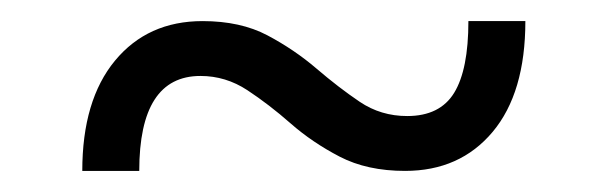

<svg xmlns="http://www.w3.org/2000/svg" viewBox="-20 -363 576 182"><path d="M58 -201Q58 -268 89 -305.5Q120 -343 172 -343Q208 -343 233.5 -329.5Q259 -316 280 -298Q301 -280 321 -266.5Q341 -253 366 -253Q397 -253 410.5 -275Q424 -297 424 -343H478Q478 -275 447 -238Q416 -201 364 -201Q328 -201 302 -214.5Q276 -228 255.5 -246Q235 -264 214.5 -277.5Q194 -291 170 -291Q112 -291 112 -201Z"/></svg>

Font: Spectral SC SemiBold
Style: Regular
Weight: 600
Designer: Jean-Baptiste Levee
Foundry: Production Type
Version: Version 2.001